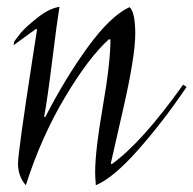

<svg xmlns="http://www.w3.org/2000/svg" viewBox="-20 -535 569 565"><path d="M361 -514Q378 -500 378 -435Q378 -370 343 -216.5Q308 -63 306 -54L309 -52Q398 -116 519 -286L529 -279Q460 -177 386.5 -94Q313 -11 262 10Q260 -14 260 -28Q260 -92 282.5 -221Q305 -350 305 -418L301 -420Q241 -366 171 -248.5Q101 -131 56 10Q33 -16 33 -54Q33 -86 75 -358L89 -448L86 -450L20 -402L22 -413Q29 -423 41.5 -438.5Q54 -454 89 -482Q124 -510 155 -515Q148 -473 134 -359.5Q120 -246 110 -192L113 -190Q172 -305 238.5 -396.5Q305 -488 361 -514Z"/></svg>

Font: Felipa
Style: Regular
Weight: 400
Designer: Javier Alcaraz
Foundry: Fontstage
Version: Version 1.001